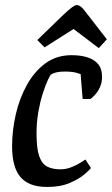

<svg xmlns="http://www.w3.org/2000/svg" viewBox="-20 -732 444 762"><path d="M167 10Q95 10 61.5 -29Q28 -68 28 -151Q28 -214 42.5 -277.5Q57 -341 86.5 -394.5Q116 -448 160 -480.5Q204 -513 264 -513Q300 -513 327 -504.5Q354 -496 369.5 -477.5Q385 -459 385 -427Q385 -403 376 -384.5Q367 -366 356 -354.5Q345 -343 339 -339H308L300 -438Q298 -439 282 -443.5Q266 -448 235 -448Q219 -448 205 -445Q191 -442 181 -435Q177 -430 168 -410Q159 -390 149 -358.5Q139 -327 132 -287Q125 -247 125 -202Q125 -143 135.5 -112.5Q146 -82 167 -71Q188 -60 220 -60Q242 -60 263.5 -68.5Q285 -77 300.5 -87Q316 -97 319 -99L341 -65Q336 -58 315 -40Q294 -22 257 -6Q220 10 167 10ZM372 -541 272 -617 157 -544 128 -573 227 -669Q251 -692 264.5 -702Q278 -712 285 -712Q293 -712 302.5 -704Q312 -696 328 -674L404 -576Z"/></svg>

Font: Faustina Medium
Style: Italic
Weight: 500
Italic angle: -8°
Designer: Alfonso Garcia
Foundry: http://www.omnibus-type.com
Version: Version 1.200